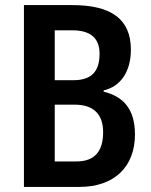

<svg xmlns="http://www.w3.org/2000/svg" viewBox="-20 -734 593 754"><path d="M264 -714H74V0H292C429 0 510 -79 510 -206C510 -305 465 -355 387 -374V-379C453 -394 494 -452 494 -539C494 -658 418 -714 264 -714ZM268 -419H195V-615H263C336 -615 371 -584 371 -523C371 -455 341 -419 268 -419ZM195 -323H273C350 -323 385 -283 385 -215C385 -141 353 -100 280 -100H195Z"/></svg>

Font: Noto Sans Ethiopic Cond SemBd
Style: Regular
Weight: 600
Width: 3
Designer: Monotype Design Team
Foundry: Monotype Imaging Inc.
Version: Version 2.102